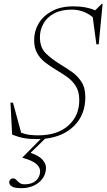

<svg xmlns="http://www.w3.org/2000/svg" viewBox="-20 -713 554 998"><path d="M90.5 265Q56 265 42 256.2Q28 247.5 28 235Q28 226 34 220Q40 214 47 214Q57.5 214 64.5 221.8Q71.5 229.5 81.2 237.2Q91 245 109 245Q145.5 245 167 225.8Q188.5 206.5 188.5 177Q188.5 156 167.5 138.2Q146.5 120.5 96.5 107L97 105L191.5 9.5Q183 10 174.5 10Q132 10 103.5 4.8Q75 -0.5 43 -13.5L34.5 -179.5H47.5L90 -23Q111 -15 133 -12.2Q155 -9.5 177.5 -9.5Q278 -9.5 335 -60.2Q392 -111 392 -192.5Q392 -237.5 373.5 -266.2Q355 -295 326.8 -314.5Q298.5 -334 269 -351.5Q240 -369 214.5 -388.8Q189 -408.5 173.2 -436.2Q157.5 -464 157.5 -505.5Q157.5 -551 180.8 -590.8Q204 -630.5 249.8 -655.2Q295.5 -680 362 -680Q396 -680 423.8 -674.8Q451.5 -669.5 475 -659.5L509 -693H513.5L493 -482.5H481L462 -624Q434 -646 407 -654.5Q380 -663 353 -663Q297.5 -663 260.8 -643Q224 -623 205.8 -590.2Q187.5 -557.5 187.5 -520Q187.5 -466 217.8 -436.2Q248 -406.5 292.5 -379Q322.5 -361 352.8 -340Q383 -319 403.2 -288Q423.5 -257 423.5 -208Q423.5 -117.5 366.5 -60Q309.5 -2.5 214 8L139 81.5Q182 96 200.5 116.8Q219 137.5 219 158.5Q219 204 182.8 234.5Q146.5 265 90.5 265Z"/></svg>

Font: Newsreader Text ExtraLight
Style: Italic
Weight: 275
Italic angle: -17°
Designer: Hugues Gentile
Foundry: Production Type
Version: Version 1.001